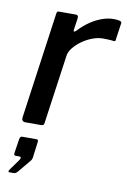

<svg xmlns="http://www.w3.org/2000/svg" viewBox="-88 -593 585 886"><g transform="rotate(10 204.5 -150.0)"><path d="M52 0Q43 0 39 -5.5Q35 -11 36 -19L106 -518Q107 -526 109.5 -528Q112 -530 118 -530H196Q202 -530 205 -526.5Q208 -523 207 -514L199 -460Q198 -452 201 -451.5Q204 -451 210 -456Q237 -485 265 -503.5Q293 -522 320 -531Q347 -540 371 -540Q391 -540 400.5 -537Q410 -534 409 -527L398 -451Q398 -444 396 -442Q394 -440 390 -440Q377 -442 363 -442.5Q349 -443 338 -443Q316 -443 291 -434Q266 -425 243 -409Q220 -393 204 -373Q188 -353 186 -333L141 -14Q140 -5 136.5 -2.5Q133 0 123 0H52ZM20 240Q16 240 15.5 237Q15 234 18 229L56 176Q61 169 60 164.5Q59 160 53 160H36Q31 160 29 157.5Q27 155 28 147L38 82Q40 68 50 68H117Q126 68 125 78L115 156Q113 164 109 169L60 228Q56 233 51.5 236.5Q47 240 39 240Z"/></g></svg>

Font: Libre Franklin Thin Medium
Style: Italic
Weight: 500
Italic angle: -8°
Version: Version 3.000